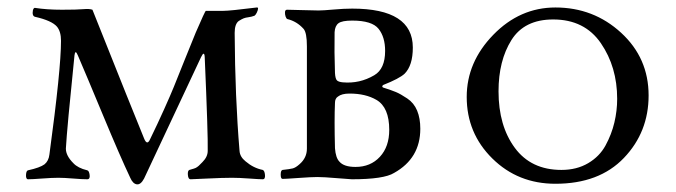

<svg xmlns="http://www.w3.org/2000/svg" viewBox="-20 -476 1806 513"><path d="M365 1Q356 18 345.5 16.5Q335 15 328 -1Q301 -58 255.5 -167.5Q210 -277 188 -328Q181 -345 179 -328Q159 -133 156 -79Q156 -60 176 -40Q188 -27 213 -21Q218 -20 219.5 -8.5Q221 3 213 3Q200 3 175.5 1Q151 -1 136 -1Q119 -1 92.5 1Q66 3 55 3Q49 3 49.5 -8.5Q50 -20 55 -21Q87 -28 99 -37Q110 -46 112 -63Q143 -291 143 -367Q143 -392 132 -405Q118 -421 74 -431Q65 -433 68 -449Q70 -455 73 -455Q105 -450 145.5 -450Q186 -450 202.5 -451.5Q219 -453 227 -450Q337 -174 365 -106Q373 -86 381 -104Q401 -145 418.5 -184Q436 -223 444.5 -244Q453 -265 473 -315Q493 -365 503 -389Q528 -447 530 -447H576Q594 -447 666 -456Q673 -457 666 -442Q663 -436 660 -434Q652 -431 644 -430Q636 -429 631 -427Q626 -425 618 -420Q607 -412 607 -388Q608 -216 620 -73Q621 -57 636 -45Q657 -27 682 -22Q687 -20 688 -8.5Q689 3 682 3Q673 3 646 1Q619 -1 600 -1Q575 -1 534.5 1Q494 3 489 3Q483 3 482 -8.5Q481 -20 486 -22Q493 -24 498 -25.5Q503 -27 506.5 -29.5Q510 -32 511 -33Q512 -34 515.5 -37.5Q519 -41 521 -43Q535 -57 535 -73Q536 -115 527 -323Q526 -342 517 -323Q374 -19 365 1Z M1020 -129Q1020 -189 986 -209Q957 -226 914 -226Q893 -226 883 -218Q875 -213 875 -201Q873 -157 875 -80Q877 -54 887 -44Q899 -30 930 -30Q970 -30 995 -57Q1020 -84 1020 -129ZM920 3Q915 3 880 0Q845 -3 828 -3Q812 -3 777.5 -0.5Q743 2 735 2Q730 2 730 -9.5Q730 -21 735 -22Q754 -24 762 -26Q770 -28 780 -37Q800 -54 800 -79V-352Q800 -389 791 -399Q773 -419 748 -425Q745 -426 743 -432Q741 -438 741.5 -444Q742 -450 747 -450Q761 -450 787.5 -449Q814 -448 831 -448Q843 -448 871 -450.5Q899 -453 921 -453Q1083 -453 1083 -349Q1083 -301 1061 -279Q1047 -266 1004 -249Q1002 -248 1001.5 -245.5Q1001 -243 1004 -242Q1026 -235 1038 -230Q1050 -225 1068 -213Q1086 -201 1094.5 -180.5Q1103 -160 1103 -132Q1103 -53 1033 -14Q1006 3 920 3ZM875 -281Q876 -265 880.5 -261Q885 -257 896 -256Q941 -252 980 -275Q1009 -292 1009 -340Q1009 -377 991.5 -399Q974 -421 921 -421Q894 -421 884.5 -414Q875 -407 874 -390Q873 -337 875 -281Z M1227 -217Q1227 -310 1298 -383Q1369 -456 1464 -456Q1566 -456 1639.5 -388.5Q1713 -321 1713 -221Q1713 -123 1647 -54Q1581 15 1464 15Q1364 15 1295.5 -52.5Q1227 -120 1227 -217ZM1458 -424Q1381 -424 1346.5 -369Q1312 -314 1312 -232Q1312 -140 1355.5 -81Q1399 -22 1480 -22Q1521 -22 1551.5 -40Q1582 -58 1598 -87.5Q1614 -117 1621.5 -148.5Q1629 -180 1629 -212Q1629 -297 1585.5 -360.5Q1542 -424 1458 -424Z"/></svg>

Font: EB Garamond 12 All SC
Style: AllSC
Weight: 400
Version: Version 0.016 ; ttfautohint (v0.97) -l 8 -r 50 -G 200 -x 0 -